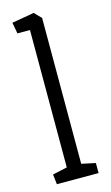

<svg xmlns="http://www.w3.org/2000/svg" viewBox="-114 -770 470 814"><g transform="rotate(-15 120.5 -363.5)"><path d="M30 0 25 -44 89 -58V-661H34L25 -710L123 -727L152 -697V-57L213 -44V0Z"/></g></svg>

Font: Kreon Light
Style: Regular
Weight: 300
Designer: Julia Petretta
Foundry: Julia Petretta and Eli Heuer
Version: Version 2.002